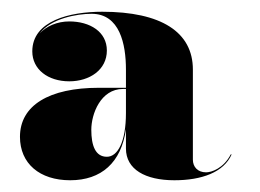

<svg xmlns="http://www.w3.org/2000/svg" viewBox="-20 -783 442 327"><path d="M374.5 -520H373C360.5 -496 340 -489.5 331 -489.5C316.5 -489.5 308.5 -499 308.5 -511V-664.5C308.5 -728.5 254.5 -763 154 -763C99.5 -763 35 -748 35 -695.5C35 -665 61.5 -644.5 98 -644.5C132.5 -644.5 162 -664 162 -697C162 -729 133 -746.5 98 -746.5C77.5 -746.5 59 -738.5 47.5 -726C67 -751.5 110.5 -759.5 136 -759.5C184 -759.5 194.5 -708 194.5 -664.5V-633.5H148.5C63.5 -633.5 14 -603.5 14 -550C14 -504.5 47.5 -476 99.5 -476C152.5 -476 186.5 -506 194.5 -563V-530C194.5 -494.5 227.5 -476 277 -476C323.5 -476 361 -489.5 374.5 -520ZM162 -516C142.5 -516 135.5 -535 135.5 -562C135.5 -589 151.5 -631.5 189.5 -631.5H194.5V-590.5C194.5 -541.5 180.5 -516 162 -516Z"/></svg>

Font: Bodoni* 48pt Fatface
Style: Regular
Weight: 900
Version: Version 2.3